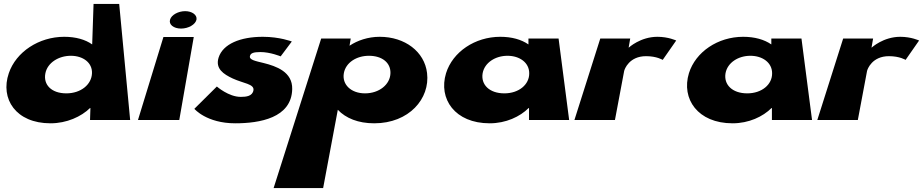

<svg xmlns="http://www.w3.org/2000/svg" viewBox="-20 -613 4716 981"><path d="M25 -239C-20 -108 61 17 238 17C321 17 395 -17 440 -61H442L440 0H645L589 -593H458L451 -386C416 -411 367 -425 308 -425C179 -425 62 -348 25 -239ZM212 -239C223 -293 280 -328 342 -328C404 -328 452 -293 450 -239C448 -181 393 -136 319 -136C242 -136 200 -181 212 -239Z M685 0H896L970 -424H815ZM849 -513C841 -488 867 -467 905 -467C943 -467 979 -488 984 -513C988 -537 961 -556 926 -556C891 -556 856 -537 849 -513Z M1323 -425C1207 -425 1119 -388 1097 -319C1079 -262 1122 -234 1169 -212C1223 -187 1280 -184 1275 -152C1270 -121 1237 -118 1210 -118C1148 -118 1088 -171 1088 -171L973 -57C973 -57 1035 17 1182 17C1306 17 1470 -10 1473 -158C1475 -246 1391 -275 1327 -291C1286 -301 1253 -307 1257 -326C1260 -342 1276 -347 1311 -347C1361 -347 1414 -325 1414 -325L1471 -401C1471 -401 1409 -425 1323 -425Z M2162 -240C2149 -349 2049 -425 1920 -425C1860 -425 1806 -406 1767 -380H1766L1772 -416H1621L1378 348H1631L1706 -52C1747 -9 1810 17 1892 17C2070 17 2178 -109 2162 -240ZM1975 -240C1974 -181 1917 -136 1845 -136C1774 -136 1726 -181 1737 -240C1747 -293 1801 -328 1865 -328C1932 -328 1976 -293 1975 -240Z M2259 -239C2219 -108 2304 17 2482 17C2565 17 2637 -17 2681 -61H2683V0H2888L2834 -416H2680V-386C2644 -411 2595 -425 2536 -425C2407 -425 2293 -348 2259 -239ZM2446 -239C2456 -293 2511 -328 2573 -328C2635 -328 2684 -293 2684 -239C2685 -181 2631 -136 2557 -136C2480 -136 2436 -181 2446 -239Z M2915 0H3122L3169 -250C3171 -260 3195 -326 3281 -326C3336 -326 3366 -307 3366 -307L3435 -406C3435 -406 3395 -425 3339 -425C3252 -425 3193 -370 3193 -370H3192L3200 -416H3047Z M3500 -239C3460 -108 3545 17 3723 17C3806 17 3878 -17 3922 -61H3924V0H4129L4075 -416H3921V-386C3885 -411 3836 -425 3777 -425C3648 -425 3534 -348 3500 -239ZM3687 -239C3697 -293 3752 -328 3814 -328C3876 -328 3925 -293 3925 -239C3926 -181 3872 -136 3798 -136C3721 -136 3677 -181 3687 -239Z M4156 0H4363L4410 -250C4412 -260 4436 -326 4522 -326C4577 -326 4607 -307 4607 -307L4676 -406C4676 -406 4636 -425 4580 -425C4493 -425 4434 -370 4434 -370H4433L4441 -416H4288Z"/></svg>

Font: Hussar Milosc
Style: Bold
Weight: 700
Foundry: Cannot Into Space Fonts
Version: Version 1.02